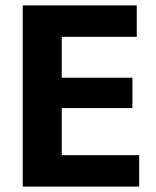

<svg xmlns="http://www.w3.org/2000/svg" viewBox="-20 -689 576 709"><path d="M208 -116H494V0H64V-669H485V-553H208V-402H469V-290H208Z"/></svg>

Font: Rambla
Style: Bold
Weight: 700
Designer: Martin Sommaruga
Foundry: Martin Sommaruga
Version: Version 1.001